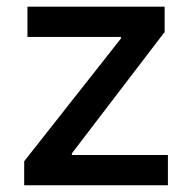

<svg xmlns="http://www.w3.org/2000/svg" viewBox="-20 -550 564 570"><path d="M51.8 -71.3 338.9 -435.5V-440.4H61.5V-530.3H468.8V-455.1L193.4 -94.7V-89.8H478.5V0H51.8Z"/></svg>

Font: Pretendard GOV Medium
Style: Regular
Weight: 500
Designer: Base glyphs from Inter by Rasmus Andersson; Hangeul glyphs from Noto Sans CJK(Source Han Sans) by Jang Soo-young and Kan
Foundry: Kil Hyung-jin
Version: Version 1.309